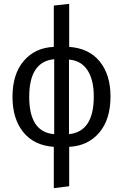

<svg xmlns="http://www.w3.org/2000/svg" viewBox="-20 -767 640 999"><path d="M555 -265Q555 -146 496.5 -77Q438 -8 340 -3V202L260 212V-3Q157 -10 101 -79.5Q45 -149 45 -263Q45 -382 104 -450.5Q163 -519 260 -523V-738L340 -747V-523Q443 -516 499 -447Q555 -378 555 -265ZM262 -69V-459Q132 -447 132 -263Q132 -79 262 -69ZM339 -69Q468 -82 468 -265Q468 -352 435 -402Q402 -452 339 -457Z"/></svg>

Font: Fira Mono
Style: Regular
Weight: 400
Designer: Carrois Corporate & Edenspiekermann AG
Foundry: Carrois Corporate GbR & Edenspiekermann AG
Version: Version 3.206;PS 003.206;hotconv 1.0.70;makeotf.lib2.5.58329